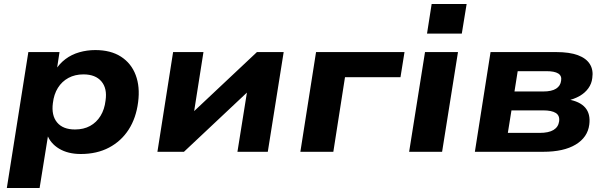

<svg xmlns="http://www.w3.org/2000/svg" viewBox="-20 -755 3016 955"><path d="M14 180 121 -496H276L262 -404H254Q275 -438 305.5 -461Q336 -484 374.5 -495Q413 -506 454 -506Q531 -506 582 -473Q633 -440 655 -381.5Q677 -323 667 -247Q657 -168 620 -110.5Q583 -53 522.5 -21Q462 11 382 11Q318 11 274 -15.5Q230 -42 214 -87H220L177 180ZM353 -111Q396 -111 428 -128.5Q460 -146 480 -178.5Q500 -211 505 -255Q514 -315 484.5 -350Q455 -385 395 -385Q353 -385 320.5 -367.5Q288 -350 268 -318Q248 -286 243 -242Q235 -181 264 -146Q293 -111 353 -111Z M763 0 841 -496H992L940 -166H907L1258 -496H1391L1312 0H1161L1214 -331H1247L895 0Z M1474 0 1552 -496H1992L1972 -371H1696L1638 0Z M2104 -588 2127 -735H2301L2277 -588ZM2015 0 2094 -496H2258L2179 0Z M2342 0 2420 -496H2746Q2813 -496 2854.5 -480.5Q2896 -465 2914 -436Q2932 -407 2926 -367Q2923 -339 2906.5 -316Q2890 -293 2863 -277.5Q2836 -262 2800 -254L2803 -261Q2864 -251 2891 -219.5Q2918 -188 2911 -135Q2903 -72 2843.5 -36Q2784 0 2682 0ZM2506 -94H2664Q2709 -94 2733 -108.5Q2757 -123 2761 -151Q2765 -180 2744.5 -193Q2724 -206 2681 -206H2524ZM2539 -300H2682Q2724 -300 2746 -314Q2768 -328 2771 -354Q2775 -378 2756.5 -389.5Q2738 -401 2698 -401H2555Z"/></svg>

Font: Nunito Sans 10pt SemiExpanded ExtraBold
Style: Italic
Weight: 800
Width: 6
Italic angle: -9°
Designer: Vernon Adams
Foundry: Vernon Adams
Version: Version 3.101;gftools[0.9.27]